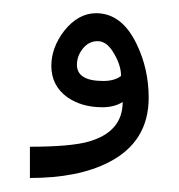

<svg xmlns="http://www.w3.org/2000/svg" viewBox="-20 -835 265 285"><path d="M200.7 -689.9Q200.7 -624.5 141.6 -594.2Q96.2 -570.8 24.4 -570.8V-617.2Q85.4 -617.2 112.3 -625Q162.1 -639.6 162.1 -683.6Q149.9 -675.8 131.8 -675.8Q101.1 -675.8 79.6 -690.9Q56.2 -708 56.2 -737.3Q56.2 -764.2 75.2 -789.1Q96.2 -815.4 122.6 -815.4Q161.1 -815.4 183.1 -769Q200.7 -732.4 200.7 -689.9ZM159.7 -722.2Q159.7 -737.3 149.9 -754.4Q139.2 -773.9 125 -773.9Q111.8 -773.9 103 -762.9Q94.2 -752 94.2 -738.8Q94.2 -714.8 133.3 -714.8Q149.9 -714.8 159.7 -722.2Z"/></svg>

Font: IranNastaliq
Style: Regular
Weight: 400
Designer: Hossein Zahedi
Version: Version 1.5